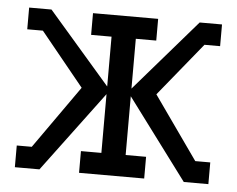

<svg xmlns="http://www.w3.org/2000/svg" viewBox="-42 -549 740 599"><g transform="rotate(5 328.0 -250.0)"><path d="M584 -68H631V0H554L366 -252V-68H430V0H226V-68H290V-252L102 0H25V-68H72L211 -265L75 -432H26V-500H96L290 -276V-432H226V-500H430V-432H366V-276L560 -500H630V-432H581L445 -265Z"/></g></svg>

Font: Kelly Slab
Style: Regular
Weight: 400
Designer: Denis Masharov
Foundry: Denis Masharov
Version: Version 1.001